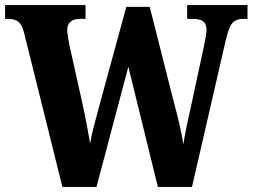

<svg xmlns="http://www.w3.org/2000/svg" viewBox="-23 -734 992 754"><path d="M71 -607Q63 -638 48.5 -649Q34 -660 8 -660H-3V-714H313V-660H293Q241 -660 241 -615Q241 -607 244 -588.5Q247 -570 250 -555L301 -326Q309 -290 317.5 -245.5Q326 -201 331 -170Q336 -202 345 -236Q354 -270 365 -311L473 -707H565L660 -332Q673 -284 682.5 -242.5Q692 -201 697 -167Q702 -200 711 -243Q720 -286 730 -330L778 -553Q781 -567 784.5 -586.5Q788 -606 788 -616Q788 -640 775 -650Q762 -660 733 -660H712V-714H949V-660H932Q906 -660 891.5 -645.5Q877 -631 865 -582L731 0H597L481 -472L356 0H222Z"/></svg>

Font: Noto Serif Ethiopic Condensed ExtraBold
Style: Regular
Weight: 800
Width: 3
Designer: Monotype Design Team
Foundry: Monotype Imaging Inc.
Version: Version 2.102; ttfautohint (v1.8.4.7-5d5b)